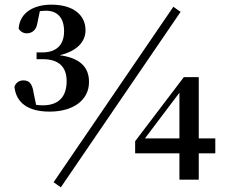

<svg xmlns="http://www.w3.org/2000/svg" viewBox="-20 -771 972 824"><path d="M241 33 755 -720 724 -742 210 11ZM193 -292C294 -292 362 -341 362 -419C362 -482 325 -522 236 -534C313 -552 347 -594 347 -641C347 -705 297 -751 200 -751C129 -751 65 -720 60 -648C67 -636 80 -628 94 -628C115 -628 135 -639 140 -670L151 -723C160 -724 169 -725 177 -725C226 -725 255 -695 255 -637C255 -575 219 -546 161 -546H137V-517H164C232 -517 266 -484 266 -423C266 -355 231 -319 164 -319C153 -319 144 -320 135 -321L124 -374C118 -415 103 -426 80 -426C64 -426 49 -418 42 -399C49 -330 100 -292 193 -292ZM750 0H833V-113H904V-177H833V-440H769L560 -165V-113H750ZM602 -177 685 -287 750 -373V-177Z"/></svg>

Font: Noto Serif SC
Style: Bold
Weight: 700
Designer: Ryoko NISHIZUKA 西塚涼子 (kana & ideographs); Frank Grießhammer (Latin, Greek & Cyrillic); Wenlong ZHANG 张文龙 (bopomofo); San
Foundry: Adobe
Version: Version 2.001;hotconv 1.1.0;makeotfexe 2.6.0